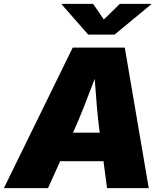

<svg xmlns="http://www.w3.org/2000/svg" viewBox="-43 -974 858 994"><path d="M-22.9 0 333.5 -727.5H603L727.1 0H511.2L492.7 -139.6H268.6L205.6 0ZM335 -287.1H473.1Q464.4 -354 458.3 -424.3Q452.1 -494.6 447.3 -565.9Q420.4 -494.6 392.8 -424.3Q365.2 -354 335 -287.1ZM439 -954.1 494.6 -873 577.6 -954.1H739.7L739.3 -951.2L550.3 -794.9H413.6L276.4 -951.2L276.9 -954.1Z"/></svg>

Font: Inter Black
Style: Italic
Weight: 900
Italic angle: -9.39999°
Designer: Rasmus Andersson
Foundry: rsms
Version: Version 4.000;git-a52131595